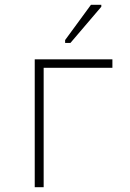

<svg xmlns="http://www.w3.org/2000/svg" viewBox="-20 -776 540 796"><path d="M250 -598H272L400 -748V-756H357L250 -610ZM124 0H161V-495H446V-530H124Z"/></svg>

Font: Noto Sans Mono ExtraCondensed ExtraLight
Style: Regular
Weight: 200
Width: 2
Designer: Monotype Design Team
Foundry: Monotype Imaging Inc.
Version: Version 2.014